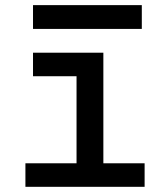

<svg xmlns="http://www.w3.org/2000/svg" viewBox="-20 -721 626 741"><path d="M78.1 0H538.1V-90.8H378.9V-517.6H107.4V-426.8H275.4V-90.8H78.1ZM107.4 -609.4H527.3V-701.2H107.4Z"/></svg>

Font: CaskaydiaCove Nerd Font
Style: Regular
Weight: 400
Designer: Aaron Bell
Foundry: Saja Typeworks
Version: Version 2111.1;Nerd Fonts 2.3.3